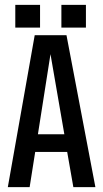

<svg xmlns="http://www.w3.org/2000/svg" viewBox="-20 -771 425 791"><path d="M334 -751V-657.2H232.9V-751ZM145 -751V-657.2H43V-751ZM136.2 -217.8H245.1L188 -547.9ZM282.2 0 256.8 -145H125L102.1 0H12.2L123 -626H253.9L373 0Z"/></svg>

Font: Teko
Style: Regular
Weight: 400
Designer: Manushi Parikh, Jonny Pinhorn
Foundry: Indian Type Foundry
Version: Version 2.000;PS 1.0;hotconv 1.0.79;makeotf.lib2.5.61930